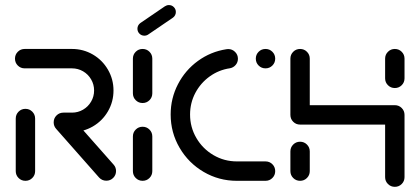

<svg xmlns="http://www.w3.org/2000/svg" viewBox="-20 -711 1650 755"><path d="M80 0Q64.1 0 53 -11.1Q41.9 -22.2 41.9 -38.1V-244.8Q41.9 -260.7 53 -271.9Q64.1 -283 80 -283Q95.9 -283 107 -271.9Q118.1 -260.7 118.1 -244.8V-38.1Q118.1 -22.2 107 -11.1Q95.9 0 80 0ZM436.3 -38.5Q436.3 -22.6 425.2 -11.5Q414.1 -0.4 398.1 -0.4Q381.1 -0.4 369.6 -13L200.7 -204.4Q191.1 -215.2 191.1 -229.6Q191.1 -245.6 202.2 -256.7Q213.3 -267.8 229.3 -267.8Q246.7 -267.8 257.8 -254.8L426.7 -63.7Q436.3 -53 436.3 -38.5ZM191.1 -230Q191.1 -245.9 202.2 -257Q213.3 -268.1 229.3 -268.1H263Q286.7 -268.1 306.7 -279.8Q326.7 -291.5 338.3 -311.5Q350 -331.5 350 -355.2Q350 -378.9 338.3 -398.9Q326.7 -418.9 306.7 -430.6Q286.7 -442.2 263 -442.2H77Q61.1 -442.2 50 -453.3Q38.9 -464.4 38.9 -480.4Q38.9 -496.3 50 -507.4Q61.1 -518.5 77 -518.5H263Q307.4 -518.5 345 -496.7Q382.6 -474.8 404.4 -437.2Q426.3 -399.6 426.3 -355.2Q426.3 -310.7 404.4 -273.1Q382.6 -235.6 345 -213.7Q307.4 -191.9 263 -191.9H229.3Q213.3 -191.9 202.2 -203Q191.1 -214.1 191.1 -230Z M540.7 0Q524.8 0 513.7 -11.1Q502.6 -22.2 502.6 -38.1V-174.4Q502.6 -190.4 513.7 -201.5Q524.8 -212.6 540.7 -212.6Q556.7 -212.6 567.8 -201.5Q578.9 -190.4 578.9 -174.4V-38.1Q578.9 -22.2 567.8 -11.1Q556.7 0 540.7 0ZM540.7 -305.9Q524.8 -305.9 513.7 -317Q502.6 -328.1 502.6 -344.1V-480.4Q502.6 -496.3 513.7 -507.4Q524.8 -518.5 540.7 -518.5Q556.7 -518.5 567.8 -507.4Q578.9 -496.3 578.9 -480.4V-344.1Q578.9 -328.1 567.8 -317Q556.7 -305.9 540.7 -305.9ZM547.8 -570.7Q536.3 -570.7 528.3 -578.7Q520.4 -586.7 520.4 -598.1Q520.4 -605.2 523.5 -610.9Q526.7 -616.7 531.9 -620.4L628.5 -686.3Q635.9 -691.1 644.1 -691.1Q655.6 -691.1 663.5 -683.1Q671.5 -675.2 671.5 -663.7Q671.5 -656.7 668.3 -650.9Q665.2 -645.2 660 -641.5L563.3 -575.6Q556.3 -570.7 547.8 -570.7Z M651.1 -260.7Q651.1 -324.4 679.8 -379.8Q708.5 -435.2 758.5 -471.5Q808.5 -507.8 870 -517.4Q875.2 -518.1 877.4 -518.1Q893 -518.1 904.3 -507Q915.6 -495.9 915.6 -480Q915.6 -465.9 906.7 -455.6Q897.8 -445.2 884.4 -442.6Q840.7 -436.3 804.8 -410.6Q768.9 -384.8 748.1 -345.6Q727.4 -306.3 727.4 -260.7Q727.4 -210.7 752.2 -168.3Q777 -125.9 819.3 -101.1Q861.5 -76.3 911.5 -76.3H1024.1Q1040 -76.3 1051.1 -65.2Q1062.2 -54.1 1062.2 -38.1Q1062.2 -22.2 1051.1 -11.1Q1040 0 1024.1 0H911.5Q840.7 0 780.9 -35Q721.1 -70 686.1 -130Q651.1 -190 651.1 -260.7ZM985.9 -480.4Q985.9 -496.3 997 -507.4Q1008.1 -518.5 1024.1 -518.5Q1040 -518.5 1051.1 -507.4Q1062.2 -496.3 1062.2 -480.4Q1062.2 -464.4 1051.1 -453.3Q1040 -442.2 1024.1 -442.2Q1008.1 -442.2 997 -453.3Q985.9 -464.4 985.9 -480.4Z M1160 0Q1144.1 0 1133 -11.1Q1121.9 -22.2 1121.9 -38.1V-115.6Q1121.9 -131.5 1133 -142.6Q1144.1 -153.7 1160 -153.7Q1175.9 -153.7 1187 -142.6Q1198.1 -131.5 1198.1 -115.6V-38.1Q1198.1 -22.2 1187 -11.1Q1175.9 0 1160 0ZM1160 -518.5Q1175.9 -518.5 1187 -507.4Q1198.1 -496.3 1198.1 -480.4V-259.3Q1198.1 -243.3 1187 -232.2Q1175.9 -221.1 1160 -221.1Q1144.1 -221.1 1133 -232.2Q1121.9 -243.3 1121.9 -259.3V-480.4Q1121.9 -496.3 1133 -507.4Q1144.1 -518.5 1160 -518.5ZM1532.6 -221.1H1160V-297.4H1532.6ZM1532.6 -297.4Q1548.5 -297.4 1559.6 -286.3Q1570.7 -275.2 1570.7 -259.3V-14.4Q1570.7 1.5 1559.6 12.6Q1548.5 23.7 1532.6 23.7Q1516.7 23.7 1505.6 12.6Q1494.4 1.5 1494.4 -14.4V-259.3Q1494.4 -275.2 1505.6 -286.3Q1516.7 -297.4 1532.6 -297.4ZM1532.6 -364.8Q1516.7 -364.8 1505.6 -375.9Q1494.4 -387 1494.4 -403V-480.4Q1494.4 -496.3 1505.6 -507.4Q1516.7 -518.5 1532.6 -518.5Q1548.5 -518.5 1559.6 -507.4Q1570.7 -496.3 1570.7 -480.4V-403Q1570.7 -387 1559.6 -375.9Q1548.5 -364.8 1532.6 -364.8Z"/></svg>

Font: 26F Galaxy Sans
Style: Bold
Weight: 700
Designer: C₂₉H₂₅N₃O₅
Version: Version 1.100